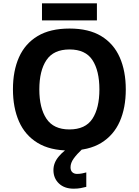

<svg xmlns="http://www.w3.org/2000/svg" viewBox="-20 -897 836 1157"><path d="M738 -358Q738 -247 701.5 -164.5Q665 -82 590 -36Q515 10 398 10Q282 10 206.5 -36Q131 -82 94.5 -165Q58 -248 58 -359Q58 -470 94.5 -552Q131 -634 206.5 -679.5Q282 -725 399 -725Q515 -725 590 -679.5Q665 -634 701.5 -551.5Q738 -469 738 -358ZM217 -358Q217 -246 260 -181.5Q303 -117 398 -117Q495 -117 537 -181.5Q579 -246 579 -358Q579 -471 537 -535Q495 -599 399 -599Q303 -599 260 -535Q217 -471 217 -358ZM564 -877V-774H233V-877ZM405 111Q405 131 416 141Q427 151 444 151Q460 151 475 148Q490 145 500 142V229Q484 233 466 236.5Q448 240 424 240Q368 240 335 208.5Q302 177 302 128Q302 84 334 46Q366 8 412 -17L477 0Q443 32 424 58.5Q405 85 405 111Z"/></svg>

Font: RS Noto Sans
Style: Bold
Weight: 700
Designer: Monotype Design Team
Foundry: Monotype Imaging Inc.
Version: Version 3.10